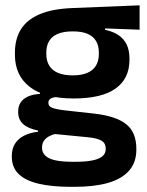

<svg xmlns="http://www.w3.org/2000/svg" viewBox="-20 -530 565 740"><path d="M264 -150.5Q152.5 -150.5 95 -194.8Q37.5 -239 37.5 -319V-326.5Q37.5 -379.5 60.5 -416.8Q83.5 -454 132.5 -475Q181.5 -496 259.5 -499L518 -509.5V-415.5L385 -420.5V-415Q416.5 -408.5 437.2 -394.2Q458 -380 468.5 -357.8Q479 -335.5 479 -304V-299.5Q479 -227 425.5 -188.8Q372 -150.5 264 -150.5ZM258 93.5H272Q311 93.5 336.5 88.2Q362 83 374.8 72.2Q387.5 61.5 387.5 44.5V43Q387.5 22 371.2 12.2Q355 2.5 319 -1L175.5 -15L205 -16.5Q186.5 -13 172.2 -6.2Q158 0.5 150 11.5Q142 22.5 142 38.5V39.5Q142 58 155 70.2Q168 82.5 194 88Q220 93.5 258 93.5ZM251 190Q180 190 129.5 178.2Q79 166.5 52.2 141Q25.5 115.5 25.5 73.5V71.5Q25.5 43 38 23.5Q50.5 4 73.5 -7.5Q96.5 -19 126.5 -22V-27Q88.5 -34.5 69.2 -51.8Q50 -69 50 -99V-99.5Q50 -120.5 59.5 -135Q69 -149.5 87.8 -158Q106.5 -166.5 134 -168V-182.5L242.5 -155.5L207.5 -156.5Q184.5 -156 175.5 -150.2Q166.5 -144.5 166.5 -134V-133.5Q166.5 -120.5 180.5 -114.8Q194.5 -109 227 -105L344.5 -92Q427 -82.5 466.2 -51.5Q505.5 -20.5 505.5 44V46.5Q505.5 96 477.5 127.8Q449.5 159.5 396.8 174.8Q344 190 269 190ZM260.5 -239.5Q294 -239.5 316.2 -249Q338.5 -258.5 349.8 -277Q361 -295.5 361 -322V-327.5Q361 -354 350 -372.2Q339 -390.5 317 -399.8Q295 -409 261.5 -409H260Q224.5 -409 202 -399.2Q179.5 -389.5 169 -371.2Q158.5 -353 158.5 -327.5V-322Q158.5 -295.5 169.8 -277Q181 -258.5 203.8 -249Q226.5 -239.5 260.5 -239.5Z"/></svg>

Font: Anek Gurmukhi Medium SemiBold
Style: Regular
Weight: 600
Version: Version 1.003